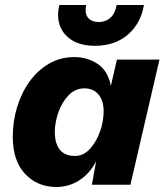

<svg xmlns="http://www.w3.org/2000/svg" viewBox="-20 -738 658 767"><path d="M205 9Q130 9 80.5 -43Q31 -95 31 -192Q31 -252 48 -309Q65 -366 97.5 -411.5Q130 -457 175.5 -483.5Q221 -510 278 -510Q328 -510 369.5 -483Q411 -456 423 -395L447 -500H617L501 0H347L364 -94Q340 -46 298 -18.5Q256 9 205 9ZM279 -115Q313 -115 338.5 -142.5Q364 -170 379 -211Q394 -252 394 -294Q394 -336 373.5 -360.5Q353 -385 317 -385Q280 -385 253.5 -357Q227 -329 213 -288.5Q199 -248 199 -211Q199 -165 219 -140Q239 -115 279 -115ZM555 -718Q542 -643 490 -599Q438 -555 359 -555Q290 -555 251 -589.5Q212 -624 212 -679Q212 -697 217 -718H324Q322 -706 322 -697Q322 -675 336 -662.5Q350 -650 375 -650Q402 -650 421 -667Q440 -684 446 -718Z"/></svg>

Font: Work Sans
Style: Bold Italic
Weight: 700
Italic angle: -13°
Designer: Wei Huang
Foundry: Wei Huang
Version: Version 2.010; ttfautohint (v1.8.3)